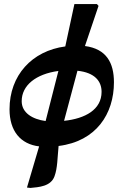

<svg xmlns="http://www.w3.org/2000/svg" viewBox="-20 -705 610 947"><path d="M130 222C171 218 231 215 249 164C264 123 263 75 269 15C455 -8 542 -144 542 -299C542 -395 505 -464 399 -478L466 -676L458 -685H347L302 -476C137 -454 27 -333 27 -166C27 -59 81 6 173 17L113 220ZM362 -356C448 -347 481 -304 481 -252C481 -164 400 -120 296 -109C318 -191 340 -274 362 -356ZM205 -108C139 -117 87 -149 87 -206C87 -284 157 -340 268 -355C247 -272 226 -190 205 -108Z"/></svg>

Font: STIX Two Text
Style: Bold Italic
Weight: 700
Italic angle: -12°
Designer: Ross Mills, John Hudson & Paul Hanslow, Tiro Typeworks Ltd; with prior portions MicroPress Inc. and Coen Hoffman, Elsevi
Foundry: Tiro Typeworks Ltd
Version: Version 2.13 b171